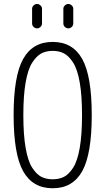

<svg xmlns="http://www.w3.org/2000/svg" viewBox="-20 -955 540 984"><path d="M304.7 -910.2Q304.7 -919.9 312.5 -927.2Q320.3 -934.6 330.1 -934.6Q339.8 -934.6 347.7 -927.2Q355.5 -919.9 355.5 -910.2V-835Q355.5 -824.2 347.7 -816.9Q339.8 -809.6 330.1 -809.6Q320.3 -809.6 312.5 -816.9Q304.7 -824.2 304.7 -835ZM144.5 -910.2Q144.5 -919.9 152.3 -927.2Q160.2 -934.6 169.9 -934.6Q179.7 -934.6 187.5 -927.2Q195.3 -919.9 195.3 -910.2V-835Q195.3 -824.2 187.5 -816.9Q179.7 -809.6 169.9 -809.6Q160.2 -809.6 152.3 -816.9Q144.5 -824.2 144.5 -835ZM308.1 -681.2Q283.2 -694.3 250 -694.3Q216.8 -694.3 191.9 -681.2Q167 -668 145 -633.8Q123 -599.6 111.3 -532.2Q99.6 -464.8 99.6 -364.7Q99.6 -264.6 111.3 -197.3Q123 -129.9 145 -95.7Q167 -61.5 191.9 -48.8Q216.8 -36.1 250 -36.1Q283.2 -36.1 308.1 -48.8Q333 -61.5 355 -95.7Q377 -129.9 388.7 -197.3Q400.4 -264.6 400.4 -364.7Q400.4 -464.8 388.7 -532.2Q377 -599.6 355 -633.8Q333 -668 308.1 -681.2ZM401.4 -77.6Q352.5 9.8 250 9.8Q147.5 9.8 98.6 -77.6Q49.8 -165 49.8 -365.2Q49.8 -565.4 98.6 -652.8Q147.5 -740.2 250 -740.2Q352.5 -740.2 401.4 -652.8Q450.2 -565.4 450.2 -365.2Q450.2 -165 401.4 -77.6Z"/></svg>

Font: Rounded-L Mgen+ 1m light
Style: Regular
Weight: 200
Designer: [Source Han Sans]
Ryoko NISHIZUKA  (kana & ideographs); Paul D. Hunt (Latin, Greek & Cyrillic); Wenlong ZHANG  (bopomofo
Version: Version 1.059.20150602